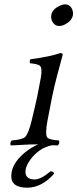

<svg xmlns="http://www.w3.org/2000/svg" viewBox="-20 -667 357 887"><path d="M230.5 134.8Q174.3 199.2 106.4 200.2Q29.3 200.2 32.2 142.6Q32.7 134.3 34.2 126Q44.4 77.1 101.1 32.7Q127.9 12.2 156.7 0Q146 0 140.1 0Q116.7 0 79.1 2.4Q47.9 4.4 29.8 4.9Q23.9 -6.8 34.7 -18.1Q83.5 -22 96.7 -34.7Q111.8 -50.8 126 -108.9Q142.1 -175.3 151.9 -220.7Q157.7 -248.5 168.5 -307.1Q176.8 -354.5 163.1 -364.3Q152.3 -371.6 117.7 -375Q116.7 -387.2 119.6 -393.1Q209.5 -404.8 258.8 -421.9Q270 -420.9 270 -415Q269.5 -413.6 242.2 -311.5Q231.4 -270.5 220.7 -219.7Q215.3 -193.8 199.2 -108.9Q187 -43.5 199.7 -30.3Q210.4 -21 252 -18.1Q257.8 -6.3 247.1 4.9Q235.8 4.4 221.2 3.9Q161.1 15.1 119.6 71.3Q103 94.7 98.6 115.2Q91.3 161.1 138.7 162.1Q167.5 162.1 206.5 129.9Q210 127 213.9 124Q226.1 125 230.5 134.8ZM217.3 -599.1Q222.7 -624.5 254.9 -640.1Q268.6 -646.5 279.3 -647Q306.2 -647 315.4 -618.7Q318.8 -606.4 316.4 -595.2Q311.5 -571.3 282.2 -555.2Q268.1 -547.4 254.4 -546.9Q229.5 -546.9 219.2 -573.2Q214.8 -586.4 217.3 -599.1Z"/></svg>

Font: Linux Libertine Display Slanted O
Style: Slanted
Weight: 400
Designer: Philipp H. Poll
Foundry: Philipp H. Poll
Version: Version 5.0.9